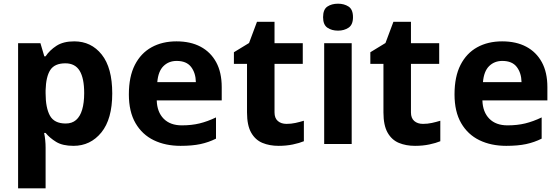

<svg xmlns="http://www.w3.org/2000/svg" viewBox="-20 -780 3028 1040"><path d="M382 -556Q474 -556 531 -484.5Q588 -413 588 -274Q588 -135 529 -62.5Q470 10 378 10Q319 10 284 -11.5Q249 -33 227 -60H219Q223 -41 225 -20.5Q227 0 227 20V240H78V-546H199L220 -475H227Q249 -508 286 -532Q323 -556 382 -556ZM334 -437Q276 -437 252.5 -401Q229 -365 227 -291V-275Q227 -196 250.5 -153.5Q274 -111 336 -111Q370 -111 392 -130Q414 -149 425 -186Q436 -223 436 -276Q436 -356 411.5 -396.5Q387 -437 334 -437Z M936 -556Q1012 -556 1066.5 -527Q1121 -498 1151 -443Q1181 -388 1181 -308V-236H829Q831 -173 866.5 -137Q902 -101 965 -101Q1018 -101 1061 -111.5Q1104 -122 1150 -144V-29Q1110 -9 1065.5 0.5Q1021 10 958 10Q876 10 813 -20.5Q750 -51 714 -113Q678 -175 678 -269Q678 -365 710.5 -428.5Q743 -492 801 -524Q859 -556 936 -556ZM937 -450Q894 -450 865.5 -422Q837 -394 832 -335H1041Q1040 -385 1015 -417.5Q990 -450 937 -450Z M1532 -109Q1557 -109 1580 -114Q1603 -119 1626 -126V-15Q1602 -5 1566.5 2.5Q1531 10 1489 10Q1440 10 1401.5 -6Q1363 -22 1340.5 -61.5Q1318 -101 1318 -171V-434H1247V-497L1329 -547L1372 -662H1467V-546H1620V-434H1467V-171Q1467 -140 1485 -124.5Q1503 -109 1532 -109Z M1885 -546V0H1736V-546ZM1811 -760Q1844 -760 1868 -744.5Q1892 -729 1892 -686.8Q1892 -646 1868 -630Q1844 -614 1811 -614Q1776.7 -614 1753.4 -630Q1730 -646 1730 -686.8Q1730 -729 1753.4 -744.5Q1776.7 -760 1811 -760Z M2271 -109Q2296 -109 2319 -114Q2342 -119 2365 -126V-15Q2341 -5 2305.5 2.5Q2270 10 2228 10Q2179 10 2140.5 -6Q2102 -22 2079.5 -61.5Q2057 -101 2057 -171V-434H1986V-497L2068 -547L2111 -662H2206V-546H2359V-434H2206V-171Q2206 -140 2224 -124.5Q2242 -109 2271 -109Z M2700 -556Q2776 -556 2830.5 -527Q2885 -498 2915 -443Q2945 -388 2945 -308V-236H2593Q2595 -173 2630.5 -137Q2666 -101 2729 -101Q2782 -101 2825 -111.5Q2868 -122 2914 -144V-29Q2874 -9 2829.5 0.5Q2785 10 2722 10Q2640 10 2577 -20.5Q2514 -51 2478 -113Q2442 -175 2442 -269Q2442 -365 2474.5 -428.5Q2507 -492 2565 -524Q2623 -556 2700 -556ZM2701 -450Q2658 -450 2629.5 -422Q2601 -394 2596 -335H2805Q2804 -385 2779 -417.5Q2754 -450 2701 -450Z"/></svg>

Font: Noto Sans Javanese
Style: Regular
Weight: 400
Designer: Monotype Design Team
Foundry: Monotype Imaging Inc.
Version: Version 2.004